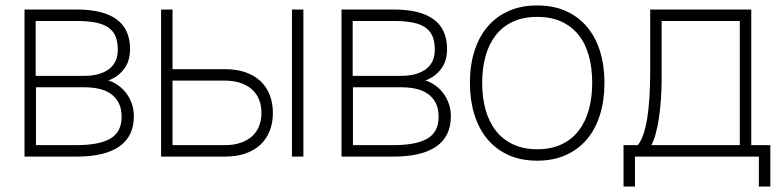

<svg xmlns="http://www.w3.org/2000/svg" viewBox="-20 -575 2878 705"><path d="M261 0H70V-540H262.5Q359 -540 408.2 -504Q457.5 -468 457.5 -395Q457.5 -350 435 -321Q412.5 -292 378 -279.5Q396.5 -274 413.2 -262.2Q430 -250.5 443 -233.5Q456 -216.5 463.8 -195Q471.5 -173.5 471.5 -148Q471.5 -74.5 418.2 -37.2Q365 0 261 0ZM260.5 -498H111V-296.5H290.5Q317.5 -296.5 340 -302.5Q362.5 -308.5 378.8 -320.2Q395 -332 403.8 -350Q412.5 -368 412.5 -392Q412.5 -420 404.8 -440Q397 -460 379.2 -473Q361.5 -486 332.5 -492Q303.5 -498 260.5 -498ZM258.5 -42Q344.5 -42 385.5 -66.2Q426.5 -90.5 426.5 -146Q426.5 -176.5 415.8 -197.2Q405 -218 386.5 -230.8Q368 -243.5 343.2 -249Q318.5 -254.5 290.5 -254.5H112V-42Z M1052 0V-540H1094V0ZM806 0H571.5V-540H613.5V-321H806Q848 -321 880.8 -309.8Q913.5 -298.5 936 -277.5Q958.5 -256.5 970.2 -226.8Q982 -197 982 -160.5Q982 -124 970.2 -94.2Q958.5 -64.5 936 -43.5Q913.5 -22.5 880.8 -11.2Q848 0 806 0ZM804.5 -42Q838.5 -42 863.8 -50.8Q889 -59.5 906 -75Q923 -90.5 931.5 -112.5Q940 -134.5 940 -160.5Q940 -187 931.5 -208.8Q923 -230.5 906 -246Q889 -261.5 863.8 -270.2Q838.5 -279 804.5 -279H613.5V-42Z M1425 0H1234V-540H1426.5Q1523 -540 1572.2 -504Q1621.5 -468 1621.5 -395Q1621.5 -350 1599 -321Q1576.5 -292 1542 -279.5Q1560.5 -274 1577.2 -262.2Q1594 -250.5 1607 -233.5Q1620 -216.5 1627.8 -195Q1635.5 -173.5 1635.5 -148Q1635.5 -74.5 1582.2 -37.2Q1529 0 1425 0ZM1424.5 -498H1275V-296.5H1454.5Q1481.5 -296.5 1504 -302.5Q1526.5 -308.5 1542.8 -320.2Q1559 -332 1567.8 -350Q1576.5 -368 1576.5 -392Q1576.5 -420 1568.8 -440Q1561 -460 1543.2 -473Q1525.5 -486 1496.5 -492Q1467.5 -498 1424.5 -498ZM1422.5 -42Q1508.5 -42 1549.5 -66.2Q1590.5 -90.5 1590.5 -146Q1590.5 -176.5 1579.8 -197.2Q1569 -218 1550.5 -230.8Q1532 -243.5 1507.2 -249Q1482.5 -254.5 1454.5 -254.5H1276V-42Z M1952.5 15Q1892.5 15 1846.5 -6Q1800.5 -27 1769 -65Q1737.5 -103 1721.5 -155.5Q1705.5 -208 1705.5 -271Q1705.5 -335 1722 -387.2Q1738.5 -439.5 1770 -476.8Q1801.5 -514 1847.5 -534.5Q1893.5 -555 1952.5 -555Q2013 -555 2059 -534Q2105 -513 2136.2 -475.5Q2167.5 -438 2183.5 -385.8Q2199.5 -333.5 2199.5 -271Q2199.5 -207 2183.2 -154.2Q2167 -101.5 2135.5 -64Q2104 -26.5 2058 -5.8Q2012 15 1952.5 15ZM1952.5 -27Q2003.5 -27 2041.5 -44.8Q2079.5 -62.5 2104.5 -94.8Q2129.5 -127 2142 -171.8Q2154.5 -216.5 2154.5 -271Q2154.5 -326 2142 -370.8Q2129.5 -415.5 2104.2 -447Q2079 -478.5 2041 -495.8Q2003 -513 1952.5 -513Q1901 -513 1863 -495.2Q1825 -477.5 1800 -445.2Q1775 -413 1762.8 -368.8Q1750.5 -324.5 1750.5 -271Q1750.5 -216 1763.2 -171Q1776 -126 1801.5 -94Q1827 -62 1864.8 -44.5Q1902.5 -27 1952.5 -27Z M2269.5 -42H2322Q2345 -71 2356.2 -138.8Q2367.5 -206.5 2367.5 -318.5V-540H2738.5V-42H2808.5V110H2766.5V0H2311.5V110H2269.5ZM2696.5 -42V-498H2409.5V-289Q2409.5 -247 2406.8 -208.8Q2404 -170.5 2399 -138.5Q2394 -106.5 2387 -81.8Q2380 -57 2371.5 -42Z"/></svg>

Font: Vela Sans ExtLt
Style: Regular
Weight: 200
Designer: Principal design: Mikhail Sharanda - project Manrope.
Design modification: Ravid Balaliev
Foundry: Mikhail Sharanda
Version: Version 1.001